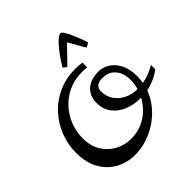

<svg xmlns="http://www.w3.org/2000/svg" viewBox="-261 -1203 1428 1428"><g transform="rotate(-45 452.5 -489.0)"><path d="M349.1 27.8Q270 27.8 201.7 -8.3Q133.3 -44.4 91.1 -116.2Q48.8 -188 48.8 -295.4Q48.8 -379.4 79.1 -459Q109.4 -538.6 166.7 -602.3Q224.1 -666 306.2 -703.6Q388.2 -741.2 491.2 -741.2Q506.8 -741.2 523.9 -739.5Q541 -737.8 558.1 -734.9L556.2 -685.1Q543.5 -687.5 531.2 -688.2Q519 -689 507.8 -689Q427.7 -689 363.5 -659.4Q299.3 -629.9 253.9 -579.6Q208.5 -529.3 184.3 -466.3Q160.2 -403.3 160.2 -336.4Q160.2 -254.4 196 -196.5Q231.9 -138.7 289.3 -108.4Q346.7 -78.1 411.1 -78.1Q476.1 -78.1 528.1 -100.3Q580.1 -122.6 618.7 -159.9Q657.2 -197.3 681.2 -242.2H674.8Q608.4 -242.2 550 -265.4Q491.7 -288.6 455.3 -335.2Q418.9 -381.8 418.9 -452.1Q418.9 -492.2 437.3 -527.1Q455.6 -562 494.4 -583.5Q533.2 -605 594.2 -605Q637.7 -605 679 -580.3Q720.2 -555.7 747.1 -504.6Q773.9 -453.6 773.9 -375Q773.9 -341.3 768.1 -311Q835 -321.3 904.8 -362.8V-317.9Q872.1 -292 832.8 -274.7Q793.5 -257.3 752 -249Q729 -185.5 686.3 -134.5Q643.6 -83.5 588.4 -47.1Q533.2 -10.7 471.7 8.5Q410.2 27.8 349.1 27.8ZM707 -306.2Q720.2 -348.1 720.2 -390.1Q720.2 -434.1 705.1 -470.5Q689.9 -506.8 658.9 -528.3Q627.9 -549.8 581.1 -549.8Q539.6 -549.8 521.2 -532.5Q502.9 -515.1 502.9 -487.8Q502.9 -436 529.3 -395.3Q555.7 -354.5 601.8 -330.8Q647.9 -307.1 707 -306.2ZM454.6 -792 425.8 -813Q441.9 -841.3 464.6 -874.5Q487.3 -907.7 512 -937.7Q536.6 -967.8 559.1 -986.8Q581.5 -1005.9 596.7 -1005.9Q606 -1005.9 618.7 -986.6Q631.3 -967.3 644.3 -939Q657.2 -910.6 668.5 -881.8Q679.7 -853 686.5 -833Q693.4 -813 693.8 -812L658.7 -792Q647.5 -807.6 626.5 -846.4Q605.5 -885.3 582.5 -923.8Q557.1 -897.9 532 -871.6Q506.8 -845.2 486.6 -824Q466.3 -802.7 454.6 -792Z"/></g></svg>

Font: Norican
Style: Regular
Weight: 400
Designer: Vernon Adams
Foundry: Vernon Adams
Version: Version 1.100; ttfautohint (v1.8.4.7-5d5b);gftools[0.9.33]